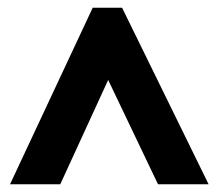

<svg xmlns="http://www.w3.org/2000/svg" viewBox="-20 -735 565 497"><path d="M6 -258 220 -715H296L520 -258H389L260 -528L136 -258Z"/></svg>

Font: Noto Sans Lao Condensed ExtraBold
Style: Regular
Weight: 800
Width: 3
Designer: Monotype Design Team
Foundry: Monotype Imaging Inc.
Version: Version 2.003; ttfautohint (v1.8.4.7-5d5b)